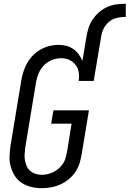

<svg xmlns="http://www.w3.org/2000/svg" viewBox="-20 -978 679 1006"><path d="M198 8Q170 8 143.5 1.5Q117 -5 94.5 -19.5Q72 -34 58 -56Q44 -78 36.5 -104Q29 -130 30 -158Q31 -186 35 -214L92 -559Q96 -582 103.5 -605Q111 -628 123.5 -649.5Q136 -671 154 -689Q172 -707 193.5 -719Q215 -731 238.5 -737Q262 -743 285 -743Q307 -743 327 -738Q347 -733 363.5 -721.5Q380 -710 392 -694Q404 -678 412 -659L433 -786Q437 -809 444 -831.5Q451 -854 464.5 -874.5Q478 -895 497 -912Q516 -929 538 -939.5Q560 -950 583 -954Q606 -958 629 -958H639V-889H629Q609 -889 587.5 -883Q566 -877 549 -862Q532 -847 522.5 -827Q513 -807 510 -786L471 -554H392Q396 -577 392.5 -599Q389 -621 376 -638Q363 -655 343.5 -664Q324 -673 301 -673Q277 -673 253 -664Q229 -655 211 -636.5Q193 -618 183 -595Q173 -572 169 -548L112 -203Q110 -186 109 -169Q108 -152 111 -136.5Q114 -121 120.5 -106.5Q127 -92 139 -82Q151 -72 166.5 -67Q182 -62 199 -62Q215 -62 231 -66Q247 -70 262.5 -78Q278 -86 291 -98Q304 -110 312.5 -124.5Q321 -139 325 -155Q329 -171 332 -187L355 -330H248L260 -400H446L409 -176Q405 -151 398 -126.5Q391 -102 376.5 -79.5Q362 -57 341.5 -40Q321 -23 297 -12Q273 -1 247.5 3.5Q222 8 198 8Z"/></svg>

Font: Iosevka SS18
Style: Italic
Weight: 400
Italic angle: -9°
Monospace: yes
Designer: Belleve Invis
Foundry: Belleve Invis
Version: Version 25.1.1; ttfautohint (v1.8.4)